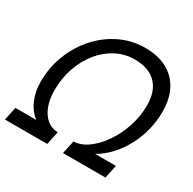

<svg xmlns="http://www.w3.org/2000/svg" viewBox="-166 -890 1059 1054"><g transform="rotate(30 363.5 -363.0)"><path d="M-7 0 11 -84H143Q102 -116 80.5 -166.5Q59 -217 59 -279Q59 -370 91 -451Q123 -532 179 -594Q235 -656 308.5 -691Q382 -726 465 -726Q546 -726 603 -695.5Q660 -665 690.5 -607.5Q721 -550 721 -469Q721 -409 706.5 -351.5Q692 -294 665 -243.5Q638 -193 600.5 -152Q563 -111 516 -84H648L630 0H361L379 -84Q425 -85 469.5 -117.5Q514 -150 550.5 -203.5Q587 -257 608.5 -323Q630 -389 630 -456Q630 -546 583 -594Q536 -642 447 -642Q384 -642 330 -614Q276 -586 235 -535.5Q194 -485 171 -418.5Q148 -352 148 -275Q148 -219 164.5 -176Q181 -133 210.5 -109Q240 -85 279 -84L261 0Z"/></g></svg>

Font: Geist
Style: Italic
Weight: 400
Italic angle: -12°
Designer: Basement.studio, Andrés Briganti, Mateo Zaragoza
Foundry: Basement.studio, Vercel, Andrés Briganti, Guido Ferreyra, Mateo Zaragoza
Version: Version 1.500